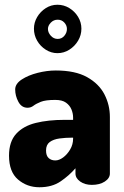

<svg xmlns="http://www.w3.org/2000/svg" viewBox="-20 -779 524 809"><path d="M146 10Q94 10 56 -22.5Q18 -55 18 -123Q18 -182 48 -215Q78 -248 130.5 -261Q183 -274 252 -274H288V-284Q288 -301 281 -318Q274 -335 258 -346.5Q242 -358 213 -358Q172 -358 152 -350Q132 -342 121 -333.5Q110 -325 96 -325Q71 -325 57.5 -350Q44 -375 44 -402Q44 -426 71.5 -444Q99 -462 138.5 -472Q178 -482 215 -482Q297 -482 347 -454Q397 -426 420 -381.5Q443 -337 443 -286V-48Q443 -28 421.5 -14Q400 0 367 0Q338 0 318 -14Q298 -28 298 -48V-70Q271 -39 235 -14.5Q199 10 146 10ZM213 -103Q229 -103 246 -115.5Q263 -128 275.5 -149Q288 -170 288 -195V-199H284Q256 -199 230.5 -195.5Q205 -192 189.5 -180.5Q174 -169 174 -145Q174 -123 185 -113Q196 -103 213 -103ZM222 -555Q196 -555 173 -569.5Q150 -584 136.5 -607.5Q123 -631 123 -658Q123 -684 136.5 -707Q150 -730 172.5 -744.5Q195 -759 222 -759Q249 -759 272 -745Q295 -731 309 -708Q323 -685 323 -658Q323 -631 309 -607.5Q295 -584 272 -569.5Q249 -555 222 -555ZM223 -615Q240 -615 251 -628Q262 -641 262 -657Q262 -672 251 -684Q240 -696 223 -696Q206 -696 194 -683.5Q182 -671 182 -657Q182 -642 194 -628.5Q206 -615 223 -615Z"/></svg>

Font: Dosis ExtraLight ExtraBold
Style: Regular
Weight: 800
Version: Version 3.001; ttfautohint (v1.8.2)